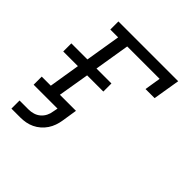

<svg xmlns="http://www.w3.org/2000/svg" viewBox="-186 -669 972 972"><g transform="rotate(45 300.0 -182.5)"><path d="M42 165V107H106Q123 107 140 102Q157 97 170.5 85.5Q184 74 192 58Q200 42 202 25L207 0H36V-58H101L128 -225H23V-283H138L169 -472H113V-530H541L517 -385H452L466 -472H234L203 -283H310V-225H194L166 -58H281L268 25Q265 44 258.5 62.5Q252 81 241 97.5Q230 114 214.5 127.5Q199 141 181 149.5Q163 158 144 161.5Q125 165 106 165Z"/></g></svg>

Font: Iosevka Curly Slab LtExObl
Style: Regular
Weight: 300
Width: 7
Italic angle: -9°
Monospace: yes
Designer: Belleve Invis
Foundry: Belleve Invis
Version: Version 11.1.0; ttfautohint (v1.8.3)